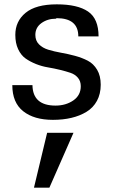

<svg xmlns="http://www.w3.org/2000/svg" viewBox="-20 -532 523 875"><path d="M237.8 -449.2 234.9 -446.8Q196.8 -446.8 168.9 -426.8Q141.1 -406.7 141.1 -373Q141.1 -346.7 157.5 -330.1Q173.8 -313.5 200.2 -305.4Q226.6 -297.4 258.3 -291.7Q290 -286.1 321.8 -277.6Q353.5 -269 379.9 -255.4Q406.2 -241.7 422.6 -214.1Q439 -186.5 439 -146Q439 -104 421.9 -72.5Q404.8 -41 374.3 -22.5Q343.8 -3.9 305.4 5.1Q267.1 14.2 221.2 14.2Q135.3 14.2 85.7 -25.1Q36.1 -64.5 36.1 -144H127.9Q129.4 -50.8 232.9 -50.8Q279.8 -50.8 314 -74.2Q348.1 -97.7 348.1 -139.2Q348.1 -162.1 335.2 -177.5Q322.3 -192.9 301.5 -200Q280.8 -207 253.9 -213.6Q227.1 -220.2 199 -224.9Q170.9 -229.5 144 -240.2Q117.2 -251 96.4 -265.6Q75.7 -280.3 62.7 -307.9Q49.8 -335.4 49.8 -373Q49.8 -435.1 96.7 -473.6Q143.6 -512.2 238.8 -512.2Q333.5 -512.2 381.3 -479.5Q429.2 -446.8 429.2 -366.2H336.9Q336.9 -449.2 237.8 -449.2ZM314.9 73.2 205.1 323.2H134.8L194.8 73.2Z"/></svg>

Font: Perun
Style: Regular
Weight: 400
Version: Version 1.0000